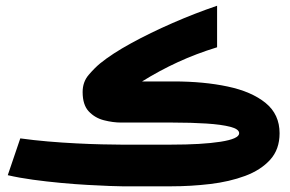

<svg xmlns="http://www.w3.org/2000/svg" viewBox="-20 -655 1021 675"><path d="M581.5 0H410.2Q397.5 0 365 -1.2Q332.5 -2.4 288.1 -4.9Q243.7 -7.3 193.8 -12Q144 -16.6 95.7 -23.2Q47.4 -29.8 7.3 -39.1L51.3 -168.5Q97.2 -162.1 148.4 -157.7Q199.7 -153.3 248.8 -150.9Q297.9 -148.4 338.9 -147.5Q379.9 -146.5 405.3 -146.5H581.1Q689.9 -146.5 755.4 -156.7Q820.8 -167 820.8 -186.5Q820.8 -201.2 789.6 -209.2Q758.3 -217.3 705.6 -220.7Q652.8 -224.1 587.9 -224.1H406.7Q377 -224.1 345.5 -232.2Q314 -240.2 292.2 -263.2Q270.5 -286.1 270.5 -331.5Q270.5 -366.7 291.5 -391.4Q312.5 -416 332 -432.1Q374 -466.3 440.9 -502.9Q507.8 -539.6 586.7 -574Q665.5 -608.4 743.2 -634.8V-488.8Q669.9 -466.3 605.2 -436.5Q540.5 -406.7 479.5 -368.7H590.3Q696.3 -368.7 780.5 -350.8Q864.7 -333 913.8 -293Q962.9 -252.9 962.9 -186.5Q962.9 -129.9 929.9 -93.5Q897 -57.1 841.8 -36.6Q786.6 -16.1 719 -8.1Q651.4 0 581.5 0Z"/></svg>

Font: Vazir Black
Style: Black
Weight: 900
Designer: Saber Rastikerdar
Foundry: Saber Rastikerdar
Version: Version 30.0.0